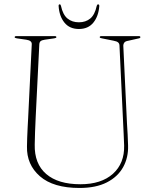

<svg xmlns="http://www.w3.org/2000/svg" viewBox="-20 -870 727 904"><path d="M560 -286 542.5 -656.5Q542 -665 536.2 -670.2Q530.5 -675.5 514 -678.5L459.5 -689.5Q449.5 -691 449.5 -695Q449.5 -700 458.5 -700H632.5Q641 -700 641 -695Q641 -690 630 -688.5L583.5 -678Q570.5 -676 565.5 -669.8Q560.5 -663.5 560.5 -655.5L578 -286.5Q579.5 -261 581 -236.5Q582.5 -212 583 -186Q585 -128.5 559.8 -83Q534.5 -37.5 483 -11.2Q431.5 15 354.5 15Q231 15 168 -40Q105 -95 107 -180.5Q107 -196.5 108 -221Q109 -245.5 110.2 -270.8Q111.5 -296 112.5 -313.5L129.5 -661Q131 -679 104 -683L59 -689.5Q49 -691 49 -695Q49 -700 58 -700H237Q245.5 -700 245.5 -695Q245.5 -691 235.5 -689.5L190.5 -683Q177 -681 171.2 -676.2Q165.5 -671.5 165 -660L148 -317.5Q146 -278.5 145 -246.8Q144 -215 143.5 -189.5Q141.5 -99 197.5 -50.8Q253.5 -2.5 358.5 -2.5Q457 -2.5 511.8 -51.8Q566.5 -101 564.5 -185Q563.5 -214.5 562.2 -240Q561 -265.5 560 -286ZM351.5 -765Q383.5 -765 405 -782.8Q426.5 -800.5 435.5 -842.5Q437.5 -849.5 442 -849.5Q447.5 -849.5 447.5 -841.5Q444 -794 419.8 -763.8Q395.5 -733.5 351.5 -733.5Q307.5 -733.5 283.2 -763.8Q259 -794 256 -841.5Q255.5 -849.5 261 -849.5Q265.5 -849.5 267 -842.5Q276 -800.5 297.8 -782.8Q319.5 -765 351.5 -765Z"/></svg>

Font: Fraunces 72pt S000 Thin
Style: Regular
Weight: 100
Version: Version 1.000; ttfautohint (v1.8.3)